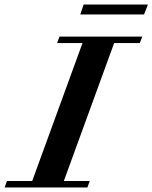

<svg xmlns="http://www.w3.org/2000/svg" viewBox="-78 -824 670 844"><path d="M274.9 -760.3 289.6 -804.2H572.3L555.2 -760.3ZM-57.6 0 -47.4 -28.3H63.5L284.7 -634.8H172.9L183.6 -663.1H547.4L536.6 -634.8H423.8L202.6 -28.3H316.4L306.2 0Z"/></svg>

Font: Elstob
Style: Bold Italic
Weight: 700
Italic angle: -20°
Designer: Peter S. Baker
Version: Version 1.015